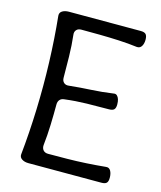

<svg xmlns="http://www.w3.org/2000/svg" viewBox="-103 -742 685 817"><g transform="rotate(15 240.0 -333.5)"><path d="M445 -636Q445 -619 438 -607.5Q431 -596 417 -597Q378 -602 336 -604Q294 -606 252 -606.5Q210 -607 170 -607Q156 -607 148.5 -598.5Q141 -590 143 -576Q148 -533 149 -483Q150 -433 150 -390Q150 -376 158.5 -368.5Q167 -361 181 -363Q229 -368 277 -370.5Q325 -373 373 -380Q382 -382 388 -376.5Q394 -371 397 -361.5Q400 -352 400 -339Q400 -323 393.5 -316.5Q387 -310 371 -310Q323 -310 274 -309Q225 -308 177 -302Q164 -301 157 -293Q150 -285 150 -272Q150 -228 148.5 -181.5Q147 -135 142 -91Q141 -77 148.5 -68.5Q156 -60 170 -60Q212 -60 254 -60.5Q296 -61 338.5 -63.5Q381 -66 422 -70Q436 -72 443 -60Q450 -48 450 -29Q450 -13 443.5 -6.5Q437 0 421 0H99Q82 0 70.5 -7.5Q59 -15 60 -28Q70 -126 73.5 -230Q77 -334 73.5 -437.5Q70 -541 60 -639Q59 -653 70.5 -660Q82 -667 99 -667H416Q432 -667 438.5 -660Q445 -653 445 -636Z"/></g></svg>

Font: Winky Sans Light
Style: Regular
Weight: 300
Designer: Simon Atzbach
Foundry: typofactur
Version: Version 1.205